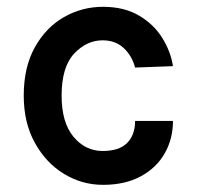

<svg xmlns="http://www.w3.org/2000/svg" viewBox="-20 -516 566 550"><path d="M275 13.5Q215 13.5 163.2 -18Q111.5 -49.5 79.8 -107Q48 -164.5 48 -242Q48 -323.5 79.8 -380.5Q111.5 -437.5 163.2 -467Q215 -496.5 275 -496.5Q335.5 -496.5 378 -471.5Q420.5 -446.5 444.8 -407.5Q469 -368.5 475.5 -326.5L367 -322.5Q358 -356.5 334.2 -378.5Q310.5 -400.5 274 -400.5Q228 -400.5 192.2 -362.2Q156.5 -324 156.5 -242Q156.5 -165 190.5 -124.2Q224.5 -83.5 274 -83.5Q321.5 -83.5 344.2 -106.5Q367 -129.5 367 -169.5H475.5Q475.5 -118.5 452 -77Q428.5 -35.5 383.5 -11Q338.5 13.5 275 13.5Z"/></svg>

Font: Karla SemiBold
Style: Regular
Weight: 600
Designer: Jonathan Pinhorn
Version: Version 2.004; ttfautohint (v1.8.4.7-5d5b);gftools[0.9.33]